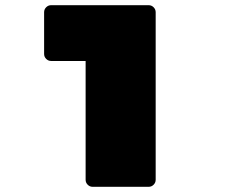

<svg xmlns="http://www.w3.org/2000/svg" viewBox="-20 -720 890 740"><path d="M553 0H337Q326 0 318 -8Q310 -16 310 -27V-485H177Q166 -485 158 -493Q150 -501 150 -512V-673Q150 -684 158 -692Q166 -700 177 -700H553Q564 -700 572 -692Q580 -684 580 -673V-27Q580 -16 572 -8Q564 0 553 0Z"/></svg>

Font: Rubik Mono One
Style: Regular
Weight: 400
Designer: Hubert and Fischer with Elvire Volk Leonovitch (Cyrillic Expansion: Cyreal)
Foundry: Hubert and Fischer with Elvire Volk Leonovitch
Version: Version 2.000